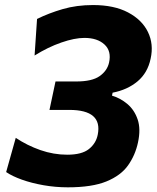

<svg xmlns="http://www.w3.org/2000/svg" viewBox="-20 -748 637 780"><path d="M255.5 13Q205.5 13 157 4.5Q108.5 -4 68.8 -18.2Q29 -32.5 5 -49L44 -188Q90.5 -157 144.2 -138.2Q198 -119.5 253 -119.5Q312.5 -119.5 341.2 -142.5Q370 -165.5 377 -200.5Q397.5 -301.5 261.5 -301.5H181L205.5 -417H289.5Q354 -417 384.8 -438.8Q415.5 -460.5 423 -493.5Q433.5 -540.5 404.5 -567.2Q375.5 -594 323 -594Q283 -594 229 -575.2Q175 -556.5 120.5 -522.5L130.5 -671Q178 -694.5 234.5 -711Q291 -727.5 358 -727.5Q443.5 -727.5 500.2 -697.5Q557 -667.5 581 -618Q605 -568.5 592 -510Q580 -452 538.8 -417.5Q497.5 -383 437.5 -371.5L435 -359.5Q469 -349.5 497.5 -325.5Q526 -301.5 539.2 -262.8Q552.5 -224 540.5 -169Q529.5 -117.5 500.2 -76.2Q471 -35 412.5 -11Q354 13 255.5 13Z"/></svg>

Font: Commissioner
Style: Bold Italic
Weight: 700
Italic angle: -12°
Designer: Kostas Bartsokas
Foundry: Kostas Bartsokas
Version: Version 1.000; ttfautohint (v1.8.3)